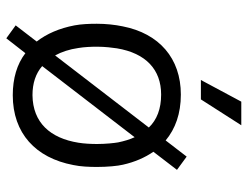

<svg xmlns="http://www.w3.org/2000/svg" viewBox="-106 -634 767 594"><g transform="rotate(90 277.0 -336.5)"><path d="M367 -700H294L227 -575H287ZM449 -428 505 -501 464 -531 414 -466C378 -496 331 -513 272 -513C160 -513 83 -446 61 -333C56 -309 53 -281 53 -253C53 -230 54 -205 58 -184C67 -137 84 -98 108 -67L58 -2L98 27L144 -32C178 -6 222 7 274 7C392 7 468 -64 490 -180C495 -203 496 -230 496 -254C496 -285 493 -318 489 -334C481 -370 467 -402 449 -428ZM128 -196C125 -214 124 -234 124 -254C124 -278 127 -302 129 -315C144 -405 195 -452 272 -452C316 -452 350 -439 374 -414L151 -124C140 -144 132 -168 128 -196ZM421 -196C407 -109 359 -55 274 -54C237 -54 207 -64 184 -84L404 -370C411 -355 416 -338 420 -319C422 -308 425 -280 425 -254C425 -236 424 -214 421 -196Z"/></g></svg>

Font: Arthouse Owned
Style: Regular
Weight: 400
Designer: Jeremy Tribby
Foundry: Tribby Type
Version: Version 1.000;PS 001.000;hotconv 1.0.88;makeotf.lib2.5.64775